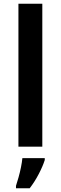

<svg xmlns="http://www.w3.org/2000/svg" viewBox="-20 -780 323 1021"><path d="M205 0H78V-760H205ZM218 71Q208 103 186.5 144.5Q165 186 138 221H65V208Q71 190 78.5 163.5Q86 137 91.5 109.5Q97 82 99 61H218Z"/></svg>

Font: Noto Sans Cherokee SemiBold
Style: Regular
Weight: 600
Designer: Monotype Design Team
Foundry: Monotype Imaging Inc.
Version: Version 2.001; ttfautohint (v1.8.4.7-5d5b)